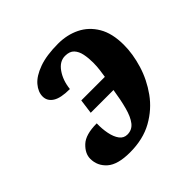

<svg xmlns="http://www.w3.org/2000/svg" viewBox="-145 -686 835 835"><g transform="rotate(-45 272.5 -268.0)"><path d="M204 10Q129 10 95.5 -19.5Q62 -49 62 -93Q62 -125 92 -153.5Q122 -182 191 -182Q190 -149 196 -119Q202 -89 215.5 -71Q229 -53 251 -53Q280 -53 297.5 -75.5Q315 -98 326 -139Q337 -180 345 -233H205L214 -300H359Q361 -313 364 -334.5Q367 -356 367 -380Q367 -408 362 -432.5Q357 -457 343 -472Q329 -487 301 -487Q267 -487 243 -452.5Q219 -418 214 -370Q158 -370 132.5 -386.5Q107 -403 107 -431Q107 -459 129.5 -485.5Q152 -512 199 -529Q246 -546 317 -546Q372 -546 417 -524Q462 -502 489 -456.5Q516 -411 516 -340Q516 -284 497.5 -223Q479 -162 441 -109Q403 -56 344 -23Q285 10 204 10Z"/></g></svg>

Font: Noto Serif Condensed ExtraBold
Style: Italic
Weight: 800
Width: 3
Italic angle: -12°
Designer: Monotype Design Team
Foundry: Monotype Imaging Inc.
Version: Version 2.014; ttfautohint (v1.8.4.7-5d5b)